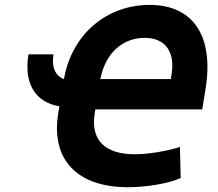

<svg xmlns="http://www.w3.org/2000/svg" viewBox="-20 -757 896 788"><path d="M199.6 -534.1H96.9C77.1 -415.1 124.3 -337.4 223.7 -320.7L219.1 -292.6C187.9 -103 295.5 11.4 505.3 11.4C582.4 11.4 674.4 -4.6 721.6 -26.3L718.4 -153.8C658 -134.9 584.2 -123.9 532.7 -123.9C409.8 -123.9 353.3 -183.2 367.9 -285.9L371.1 -307.9H810L823.2 -389.6C859.4 -607.6 773.8 -736.9 594.5 -736.9C419 -736.9 279.1 -619 244.3 -442.1L242.5 -432.2C206.3 -446.4 190.7 -482.2 199.6 -534.1ZM392 -432.5 393.1 -437.9C413.4 -538 483 -601.6 573.2 -601.6C658 -601.6 698.9 -545.8 684.3 -452.4L681.1 -432.5Z"/></svg>

Font: Margiela Sans
Style: Bold Italic
Weight: 700
Italic angle: -9.39999°
Designer: Stefan Endress, Andreas Faust
Version: Version 1.100;FEAKit 1.0